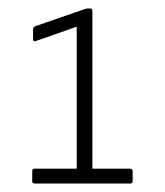

<svg xmlns="http://www.w3.org/2000/svg" viewBox="-20 -790 390 453"><path d="M62 -357Q56 -357 56 -362V-386Q56 -392 62 -392H161V-727L64 -693Q58 -692 58 -697V-720Q58 -726 63 -728L181 -769Q184 -770 185.5 -770Q187 -770 189 -770H193Q198 -770 198 -764V-392H287Q293 -392 293 -386V-362Q293 -357 287 -357Z"/></svg>

Font: Sofia Sans Semi Condensed ExtraLight
Style: Regular
Weight: 250
Version: Version 4.100